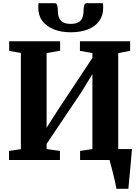

<svg xmlns="http://www.w3.org/2000/svg" viewBox="-20 -1001 872 1201"><path d="M708.5 180Q706 164 700.2 138.2Q694.5 112.5 687.5 84.8Q680.5 57 674.2 33.8Q668 10.5 665 -0.5L630.5 -68.5H805.5Q804 -54 802 -28.5Q800 -3 797.2 27.5Q794.5 58 791.5 88Q788.5 118 786.5 142.5Q784.5 167 783 180ZM36.5 0V-57L110.5 -68V-669.5L37.5 -683V-743H356V-684L271.5 -669V-202.5L347 -320L558 -639V-669L480 -683V-743H794V-683L719.5 -669V-68.5L796 -57V0H481V-57L558 -68.5V-537.5L489.5 -425.5L271.5 -101V-68.5L355 -57V0ZM323 -981Q335.5 -981 338.8 -963.2Q342 -945.5 342 -930Q342 -893 360.5 -872.2Q379 -851.5 422.5 -851.5Q465.5 -851.5 484 -872.2Q502.5 -893 502.5 -930Q502.5 -945.5 506 -963.2Q509.5 -981 521 -981H624Q624.5 -974 625 -967Q625.5 -960 625.5 -952.5Q625.5 -903.5 600.2 -869Q575 -834.5 529.2 -816.8Q483.5 -799 422 -799Q363 -799 317.2 -817Q271.5 -835 245.5 -869.2Q219.5 -903.5 219.5 -952.5Q219.5 -960 220 -967Q220.5 -974 220.5 -981Z"/></svg>

Font: Merriweather 36pt ExtraBold
Style: Regular
Weight: 800
Designer: Eben Sorkin
Foundry: Eben Sorkin
Version: Version 2.100